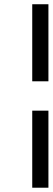

<svg xmlns="http://www.w3.org/2000/svg" viewBox="-20 -688 248 904"><path d="M208 -668V-305.2H131.8V-668ZM208 -167V195.8H131.8V-167Z"/></svg>

Font: Linear Smooth
Style: Bold
Weight: 700
Designer: Philipp H. Poll, Flanker
Foundry: Philipp H. Poll, reworked by Flanker
Version: Version 1.061 | FøM Fix